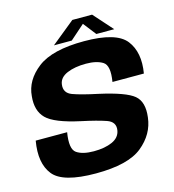

<svg xmlns="http://www.w3.org/2000/svg" viewBox="-118 -902 913 1005"><g transform="rotate(-15 339.0 -400.0)"><path d="M278.9 3.8Q453.9 3.8 530 -58.4Q606.1 -120.6 616.2 -209.2Q626.8 -291.6 583.6 -327.7Q540.4 -363.8 398.4 -395.2Q309.4 -413.9 264.2 -430.4Q219 -446.9 226.1 -494Q231.5 -529.5 273 -547.1Q314.6 -564.7 375.4 -564.7Q433.2 -564.7 466.3 -543.7Q499.4 -522.6 485.1 -436.4H655.3Q674.2 -547.9 622.4 -614.5Q570.5 -681.1 396.2 -681.1Q223.1 -681.1 143.8 -619.9Q64.4 -558.6 58 -473.5Q49.8 -396.1 92.5 -353.4Q135.1 -310.7 272.6 -280.9Q357.5 -262.8 404.6 -246.5Q451.7 -230.2 444.4 -185.4Q438.2 -147.2 398 -129.2Q357.7 -111.1 297.7 -111.1Q237.1 -111.1 205.1 -133.1Q173 -155 187.8 -243.8H17.5Q-3 -125.5 48.3 -60.9Q99.6 3.8 278.9 3.8ZM238.8 -700.8H335.4L414.2 -770.4L468.5 -700.8H565.6L473.2 -804.4H366.2Z"/></g></svg>

Font: Anybody Thin
Style: Italic
Weight: 100
Italic angle: -10°
Designer: Tyler Finck
Foundry: Etcetera Type Company
Version: Version 1.114;gftools[0.9.25]